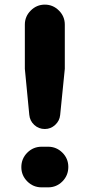

<svg xmlns="http://www.w3.org/2000/svg" viewBox="-20 -806 386 826"><path d="M86.9 -509.8V-700.2Q86.9 -735.4 112.3 -760.7Q137.7 -786.1 172.9 -786.1Q208 -786.1 233.4 -760.7Q258.8 -735.4 258.8 -700.2V-509.8L238.8 -311Q236.3 -286.1 217.3 -268.6Q198.2 -251 172.9 -251Q146.5 -251 127.4 -268.6Q108.4 -286.1 106 -312ZM71.8 -86.9Q71.8 -123.5 97.4 -149.2Q123 -174.8 159.2 -174.8H187Q222.7 -174.8 248.3 -149.4Q273.9 -124 273.9 -87.9Q273.9 -51.3 248.5 -25.6Q223.1 0 187 0H159.2Q123 0 97.4 -25.6Q71.8 -51.3 71.8 -86.9Z"/></svg>

Font: Jellee Roman
Style: Bold
Weight: 700
Designer: Alfredo Marco Pradil
Foundry: Alfredo Marco Pradil and JAM Design
Version: Version 1.000